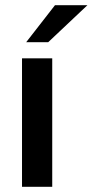

<svg xmlns="http://www.w3.org/2000/svg" viewBox="-20 -717 356 737"><path d="M180.5 0H64.5V-493H180.5ZM165 -555H80.5L191 -697H315.5Z"/></svg>

Font: Acari Sans Neue
Style: Bold
Weight: 700
Designer: Alfredo Marco Pradil (font), Cristiano Sobral (main changes)
Foundry: Hanken Design Co. (font), Cristiano Sobral (main changes)
Version: Version 2.459;March 19, 2022;FontCreator 14.0.0.2808 64-bit;